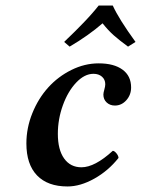

<svg xmlns="http://www.w3.org/2000/svg" viewBox="-20 -670 514 700"><path d="M412.1 -94.2Q375 -47.4 324 -18.8Q272.9 9.8 226.1 9.8Q153.8 9.8 115 -30.5Q76.2 -70.8 76.2 -147Q76.2 -203.6 97.9 -257.3Q119.6 -311 155.5 -350.8Q191.4 -390.6 240 -414.8Q288.6 -439 339.8 -439Q395.5 -439 426.8 -416Q458 -393.1 458 -351.1Q458 -324.2 440.7 -304.7Q423.3 -285.2 398.9 -285.2Q380.9 -285.2 368.9 -296.4Q356.9 -307.6 356.9 -325.2Q356.9 -331.5 360.4 -343.5Q363.8 -355.5 363.8 -362.8Q363.8 -379.9 351.8 -390.4Q339.8 -400.9 320.8 -400.9Q288.1 -400.9 257.8 -368.9Q227.5 -336.9 209.2 -286.1Q190.9 -235.4 190.9 -182.1Q190.9 -124 213.9 -92Q236.8 -60.1 276.9 -60.1Q325.7 -60.1 391.1 -120.1Q397 -120.1 404.3 -111.3Q411.6 -102.5 412.1 -94.2ZM391.1 -649.9Q413.1 -601.1 474.1 -517.1L446.8 -500Q416 -522.5 395 -541Q374 -559.6 354 -585Q302.7 -540.5 233.9 -500L213.9 -517.1Q215.3 -518.6 226.3 -529.3Q237.3 -540 239.7 -542.2Q242.2 -544.4 252.2 -554.4Q262.2 -564.5 265.6 -567.9Q269 -571.3 278.1 -580.6Q287.1 -589.8 291.5 -594.5Q295.9 -599.1 303.5 -607.4Q311 -615.7 316.4 -621.8Q321.8 -627.9 328.1 -635.5Q334.5 -643.1 339.8 -649.9Z"/></svg>

Font: Common Serif SemiBold
Style: Italic
Weight: 600
Italic angle: -12°
Designer: Philipp H. Poll, Khaled Hosny
Foundry: Stefan Peev, Context Ltd.
Version: Version 1.026